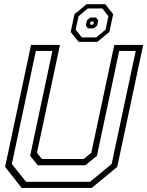

<svg xmlns="http://www.w3.org/2000/svg" viewBox="-20 -920 721 940"><path d="M86 0 5 -103 132 -700H273.5L161 -172L185 -141.5H390L427 -172L539.5 -700H681L554 -103L429 0ZM107.5 -30H421L526.5 -117L644.5 -670.5H563.5L454.5 -157L398 -111H165L127.5 -157L236.5 -670.5H155.5L38 -117ZM365 -715 326 -763.5 344.5 -850.5 404 -899.5H495.5L534 -850.5L515.5 -763.5L456.5 -715ZM380.5 -737H451L497 -775L510.5 -840.5L481 -878.5H410L364.5 -840.5L350.5 -775ZM411 -781 400 -795 405.5 -820.5 422 -834H450L461 -820.5L455.5 -795L439 -781ZM424.5 -799H433L437.5 -803L439.5 -811.5L436 -815H427.5L423 -811.5L421 -803Z"/></svg>

Font: Tourney Thin Light
Style: Italic
Weight: 300
Italic angle: -12°
Version: Version 1.015